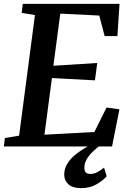

<svg xmlns="http://www.w3.org/2000/svg" viewBox="-24 -763 680 1000"><path d="M-4 0 1.5 -44 75.5 -56.5 158 -684.5 89 -696 94.5 -743H598.5L587.5 -575H521L493 -682L290 -692L254 -420.5L482.5 -435L470.5 -344.5L246.5 -356.5L207.5 -61.5L467.5 -75.5L531 -203L598 -193.5L559.5 0ZM397.5 217Q353 216.5 331.8 196.2Q310.5 176 310.5 147.5Q310.5 116.5 325.2 91.8Q340 67 363 47.2Q386 27.5 412.2 11.8Q438.5 -4 461 -16.5L486 -26.5L506 -12Q480 6.5 459.5 26.5Q439 46.5 427.2 67.2Q415.5 88 415.5 108.5Q415 128 423.5 135.5Q432 143 446 143Q465 143 482.2 134Q499.5 125 518 110L531.5 155Q513 177 478.5 197Q444 217 397.5 217Z"/></svg>

Font: Merriweather 20pt SemiBold
Style: Italic
Weight: 600
Italic angle: -7.8°
Version: Version 2.101